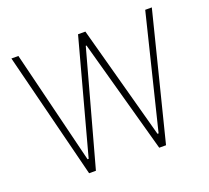

<svg xmlns="http://www.w3.org/2000/svg" viewBox="-118 -836 1071 983"><g transform="rotate(-20 417.5 -344.0)"><path d="M208 0 35 -688H73L225 -70H231L398 -688H438L606 -70H612L764 -688H800L627 0H590L419 -619H415L245 0Z"/></g></svg>

Font: Saira SemiCondensed Thin
Style: Regular
Weight: 250
Width: 4
Designer: Hector Gatti with collaboration of the Omnibus-Type team
Foundry: Omnibus-Type
Version: Version 1.101